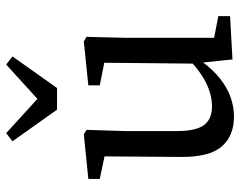

<svg xmlns="http://www.w3.org/2000/svg" viewBox="-100 -684 797 638"><g transform="rotate(-90 299.0 -365.5)"><path d="M230 13Q166 13 130.5 -28Q95 -69 96 -165L98 -437L122 -412L23 -433V-471L171 -486L186 -477L182 -351V-177Q182 -113 202 -86.5Q222 -60 264 -60Q289 -60 315 -68.5Q341 -77 367 -94Q393 -111 418 -135L431 -91H411Q386 -57 356.5 -33.5Q327 -10 295 1.5Q263 13 230 13ZM420 8 408 -107 406 -109 409 -418 334 -433V-471L480 -486L495 -477L492 -351V-53L564 -39V0ZM175 -744 332 -601H246L403 -744L430 -723L325 -575H253L148 -723Z"/></g></svg>

Font: Source Serif 4 18pt
Style: Regular
Weight: 400
Designer: Frank Grießhammer
Foundry: Adobe Systems Incorporated
Version: Version 4.004;hotconv 1.0.116;makeotfexe 2.5.65601